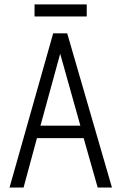

<svg xmlns="http://www.w3.org/2000/svg" viewBox="-20 -834 540 855"><path d="M160.2 -274.4 248 -594.7 337.9 -274.4ZM352.5 -218.8 415 1H478.5L279.3 -685.5H216.8L22.5 1H85L144.5 -218.8ZM133.8 -814.5V-760.7H366.2V-814.5Z"/></svg>

Font: DotumChe
Style: Regular
Weight: 400
Monospace: yes
Version: Version 2.21